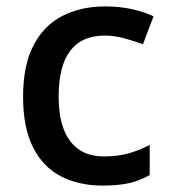

<svg xmlns="http://www.w3.org/2000/svg" viewBox="-20 -569 531 599"><path d="M300 10Q226 10 170 -19Q114 -48 83 -109.5Q52 -171 52 -267Q52 -366 85 -428.5Q118 -491 176 -520Q234 -549 308 -549Q354 -549 393.5 -540Q433 -531 459 -518L426 -431Q399 -441 367.5 -449.5Q336 -458 307 -458Q163 -458 163 -268Q163 -176 199 -128.5Q235 -81 304 -81Q349 -81 383 -91Q417 -101 447 -117V-23Q418 -6 384 2Q350 10 300 10Z"/></svg>

Font: Noto Sans Javanese Medium
Style: Regular
Weight: 500
Version: Version 2.004